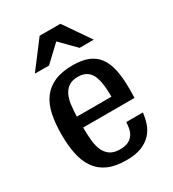

<svg xmlns="http://www.w3.org/2000/svg" viewBox="-176 -807 823 914"><g transform="rotate(-30 236.0 -350.0)"><path d="M249 10Q189 10 149 -8Q109 -26 85 -60Q61 -94 51 -142Q41 -190 41 -250Q41 -310 51 -358.5Q61 -407 85.5 -440.5Q110 -474 150.5 -492Q191 -510 251 -510Q302 -510 336 -496Q370 -482 391 -453.5Q412 -425 421 -381.5Q430 -338 430 -279Q430 -267 430 -254.5Q430 -242 429 -228H147Q147 -191 150 -158.5Q153 -126 163.5 -102Q174 -78 194 -64Q214 -50 249 -50Q278 -50 295.5 -59.5Q313 -69 322 -83.5Q331 -98 334 -115Q337 -132 338 -148H429Q426 -119 416.5 -90.5Q407 -62 386.5 -39.5Q366 -17 333 -3.5Q300 10 249 10ZM245 -450Q214 -450 195 -437Q176 -424 165.5 -402Q155 -380 151.5 -350.5Q148 -321 147 -288H337Q337 -378 315.5 -414Q294 -450 245 -450ZM400 -565H322L241 -647L154 -565H76L186 -710H300Z"/></g></svg>

Font: Hermeneus One
Style: Regular
Weight: 400
Designer: Rodrigo Fuenzalida, Pablo Impallari
Foundry: Pablo Impallari, Rodrigo Fuenzalida
Version: Version 1.002; ttfautohint (v0.93) -l 8 -r 50 -G 200 -x 14 -